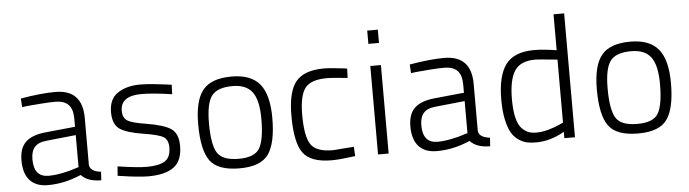

<svg xmlns="http://www.w3.org/2000/svg" viewBox="-45 -885 3877 1081"><g transform="rotate(-5 1893.0 -345.0)"><path d="M427 -349V-83Q431 -46 492 -39L489 9Q412 9 376 -31Q282 10 188 10Q121 10 86 -28.5Q51 -67 51 -141Q51 -210 86.5 -244.5Q122 -279 198 -287L368 -304V-349Q368 -404 343.5 -429Q319 -454 270 -454Q238 -454 191 -450.5Q144 -447 112 -444L81 -440L78 -489Q193 -509 274 -509Q427 -509 427 -349ZM368 -257 205 -240Q156 -236 134.5 -212Q113 -188 113 -142Q113 -42 196 -42Q231 -42 274 -50.5Q317 -59 342 -68L368 -76Z M931 -492 929 -439Q821 -455 756 -455Q638 -455 638 -370Q638 -331 663.5 -314.5Q689 -298 768 -286Q871 -269 909.5 -241.5Q948 -214 948 -145Q948 -61 899 -25.5Q850 10 755 10Q728 10 685 5.5Q642 1 612 -4L583 -8L587 -61Q699 -44 750 -44Q820 -44 853.5 -65Q887 -86 887 -142Q887 -185 860.5 -201.5Q834 -218 750 -231Q653 -246 615 -273Q577 -300 577 -368Q577 -443 627.5 -476Q678 -509 753 -509Q787 -509 831.5 -504.5Q876 -500 904 -496Z M1271 -509Q1380 -509 1429.5 -448.5Q1479 -388 1479 -257Q1479 -115 1435 -52.5Q1391 10 1271 10Q1149 10 1104.5 -50.5Q1060 -111 1060 -258Q1060 -392 1108 -450.5Q1156 -509 1271 -509ZM1271 -44Q1362 -44 1389.5 -92Q1417 -140 1417 -257Q1417 -363 1382.5 -409Q1348 -455 1271 -455Q1185 -455 1153 -412.5Q1121 -370 1121 -258Q1121 -137 1150 -90.5Q1179 -44 1271 -44Z M1793 -509Q1812 -509 1844.5 -506Q1877 -503 1900 -500L1923 -497L1921 -444Q1841 -453 1803 -453Q1714 -453 1681 -410.5Q1648 -368 1648 -259Q1648 -138 1678.5 -92Q1709 -46 1803 -46L1922 -55L1925 -2Q1835 10 1792 10Q1673 10 1630 -49Q1587 -108 1587 -259Q1587 -396 1634 -452.5Q1681 -509 1793 -509Z M2054 0V-500H2114V0ZM2054 -625V-700H2114V-625Z M2625 -349V-83Q2629 -46 2690 -39L2687 9Q2610 9 2574 -31Q2480 10 2386 10Q2319 10 2284 -28.5Q2249 -67 2249 -141Q2249 -210 2284.5 -244.5Q2320 -279 2396 -287L2566 -304V-349Q2566 -404 2541.5 -429Q2517 -454 2468 -454Q2436 -454 2389 -450.5Q2342 -447 2310 -444L2279 -440L2276 -489Q2391 -509 2472 -509Q2625 -509 2625 -349ZM2566 -257 2403 -240Q2354 -236 2332.5 -212Q2311 -188 2311 -142Q2311 -42 2394 -42Q2429 -42 2472 -50.5Q2515 -59 2540 -68L2566 -76Z M3167 -700V0H3107V-36Q3028 10 2947 10Q2918 10 2896 5.5Q2874 1 2849.5 -15Q2825 -31 2809 -58Q2793 -85 2782.5 -133Q2772 -181 2772 -246Q2772 -381 2819.5 -445Q2867 -509 2981 -509Q3031 -509 3107 -497V-700ZM2953 -45Q2986 -45 3024.5 -56Q3063 -67 3085 -78L3107 -88V-444Q2997 -455 2983 -455Q2898 -455 2865 -404Q2832 -353 2832 -244Q2832 -181 2842 -139.5Q2852 -98 2871 -78.5Q2890 -59 2909 -52Q2928 -45 2953 -45Z M3524 -509Q3633 -509 3682.5 -448.5Q3732 -388 3732 -257Q3732 -115 3688 -52.5Q3644 10 3524 10Q3402 10 3357.5 -50.5Q3313 -111 3313 -258Q3313 -392 3361 -450.5Q3409 -509 3524 -509ZM3524 -44Q3615 -44 3642.5 -92Q3670 -140 3670 -257Q3670 -363 3635.5 -409Q3601 -455 3524 -455Q3438 -455 3406 -412.5Q3374 -370 3374 -258Q3374 -137 3403 -90.5Q3432 -44 3524 -44Z"/></g></svg>

Font: TypoPRO Titillium Text
Style: 250 wt
Weight: 300
Designer: Accademia di Belle Arti di Urbino and others
Foundry: Accademia di Belle Arti di Urbino and others.
Version: Version 25.000